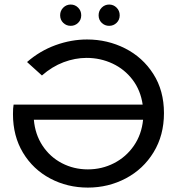

<svg xmlns="http://www.w3.org/2000/svg" viewBox="-20 -827 797 854"><path d="M536.4 -611.8C484.2 -638.2 427.8 -651.4 367.1 -651.4C319.9 -651.4 273.1 -642.9 226.8 -626.1C180.5 -609.2 138.3 -584.2 100.3 -551.1L166.5 -491.3C196.6 -517.7 228.6 -537.3 262.7 -550.2C296.7 -563 330.9 -569.5 365.2 -569.5C406.3 -569.5 444.8 -561 480.7 -544.2C516.6 -527.3 546.3 -503.2 569.9 -472C593.6 -440.7 608.4 -403.9 614.6 -361.6H40.5C38.6 -352.4 37.7 -338.3 37.7 -319.2C37.7 -254.2 52.6 -197 82.3 -147.7C112.1 -98.3 152.4 -60.1 203.3 -33.1C254.2 -6.1 310 7.4 370.8 7.4C431.5 7.4 487.8 -6.3 539.6 -33.6C591.4 -60.9 632.7 -99.7 663.3 -150C694 -200.3 709.3 -258.2 709.3 -323.8C709.3 -390.7 693.5 -448.8 661.9 -498.2C630.4 -547.6 588.5 -585.4 536.4 -611.8ZM487.1 -101.2C451.3 -82.8 412.5 -73.6 370.8 -73.6C329.1 -73.6 290.6 -82.8 255.3 -101.2C220 -119.6 191.4 -145.5 169.3 -178.9C147.2 -212.4 134.3 -250.9 130.6 -294.4H616.4C612.1 -250.9 598.5 -212.4 575.5 -178.9C552.5 -145.5 523 -119.6 487.1 -101.2ZM261.3 -725.4C270.5 -716.5 281.5 -712.1 294.4 -712.1C307.3 -712.1 318.3 -716.5 327.5 -725.4C336.7 -734.3 341.3 -745.5 341.3 -759C341.3 -772.5 336.7 -783.8 327.5 -793C318.3 -802.2 307.3 -806.8 294.4 -806.8C281.5 -806.8 270.5 -802.2 261.3 -793C252.1 -783.8 247.5 -772.5 247.5 -759C247.5 -745.5 252.1 -734.3 261.3 -725.4ZM432.4 -725.4C441.6 -716.5 452.6 -712.1 465.5 -712.1C478.4 -712.1 489.4 -716.5 498.6 -725.4C507.8 -734.3 512.4 -745.5 512.4 -759C512.4 -772.5 507.8 -783.8 498.6 -793C489.4 -802.2 478.4 -806.8 465.5 -806.8C452.6 -806.8 441.6 -802.2 432.4 -793C423.2 -783.8 418.6 -772.5 418.6 -759C418.6 -745.5 423.2 -734.3 432.4 -725.4Z"/></svg>

Font: Montserrat Ace
Style: Regular
Weight: 500
Designer: Julieta Ulanovsky
Foundry: Julieta Ulanovsky
Version: Version 1